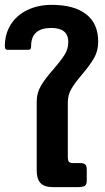

<svg xmlns="http://www.w3.org/2000/svg" viewBox="-31 -770 433 790"><path d="M120 -69V-352Q120 -388 138 -418Q156 -448 189 -485Q220 -521 235 -545Q250 -569 250 -597Q250 -655 180 -655Q97 -655 97 -580Q97 -571 94 -568Q91 -565 82 -565H1Q-6 -565 -8.5 -568.5Q-11 -572 -11 -580Q-11 -630 13 -668.5Q37 -707 81 -728.5Q125 -750 182 -750Q274 -750 323.5 -711.5Q373 -673 373 -599Q373 -561 356.5 -532Q340 -503 307 -464Q277 -429 262.5 -404Q248 -379 248 -348V-125Q248 -110 252.5 -104.5Q257 -99 271 -99H298Q314 -99 320 -93Q326 -87 326 -72V-28Q326 -11 318 -5.5Q310 0 288 0H188Q151 0 135.5 -17Q120 -34 120 -69Z"/></svg>

Font: Mitr
Style: Regular
Weight: 400
Designer: Thanarat Vachiruckul
Foundry: Cadson Demak
Version: Version 1.003